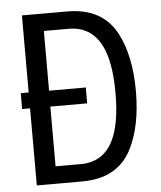

<svg xmlns="http://www.w3.org/2000/svg" viewBox="-52 -778 691 824"><g transform="rotate(-5 293.0 -366.0)"><path d="M160.6 -74.7H269Q363.3 -74.7 406.7 -157.2Q444.3 -228.5 444.3 -366.2Q444.3 -504.4 406.2 -575.2Q361.8 -657.7 268.6 -657.7H161.1V-400.4H319.3V-332H160.6ZM73.2 0V-332H39.1V-400.4H73.2V-732.4H268.6Q419.4 -732.4 480.5 -616.7Q532.2 -518.6 532.2 -366.2Q532.2 -214.8 481 -115.7Q420.4 0 269 0Z"/></g></svg>

Font: Consola Mono
Style: Book
Weight: 400
Monospace: yes
Designer: Wojciech Kalinowski "wmk69" (wmk69@o2.pl)
Foundry: Wojciech Kalinowski "wmk69" (wmk69@o2.pl)
Version: Version 2.1.0